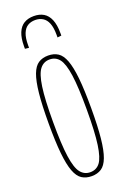

<svg xmlns="http://www.w3.org/2000/svg" viewBox="-143 -767 538 823"><g transform="rotate(-20 126.0 -355.0)"><path d="M29 -265Q29 -348 34.5 -401.5Q40 -455 51.5 -485.5Q63 -516 81.5 -528Q100 -540 126 -540Q152 -540 170.5 -528Q189 -516 200.5 -485.5Q212 -455 217.5 -401.5Q223 -348 223 -265Q223 -182 217.5 -128.5Q212 -75 200.5 -44.5Q189 -14 170.5 -2Q152 10 126 10Q100 10 81.5 -2Q63 -14 51.5 -44.5Q40 -75 34.5 -128.5Q29 -182 29 -265ZM49 -265Q49 -163 57 -107Q65 -51 82 -29.5Q99 -8 126 -8Q154 -8 170.5 -29.5Q187 -51 195 -107Q203 -163 203 -265Q203 -368 195 -423.5Q187 -479 170.5 -500.5Q154 -522 126 -522Q99 -522 82 -500.5Q65 -479 57 -423.5Q49 -368 49 -265ZM126 -720Q152 -720 170.5 -709Q189 -698 199 -674Q209 -650 209 -612Q209 -609 209 -606.5Q209 -604 209 -601L191 -599Q191 -602 191 -605.5Q191 -609 191 -611Q191 -644 183 -664Q175 -684 160 -693Q145 -702 126 -702Q106 -702 91.5 -693Q77 -684 69 -664Q61 -644 61 -611Q61 -609 61 -605.5Q61 -602 61 -599L43 -601Q43 -604 43 -606.5Q43 -609 43 -612Q43 -650 53 -674Q63 -698 81.5 -709Q100 -720 126 -720Z"/></g></svg>

Font: Georama ExtraCondensed Thin
Style: Regular
Weight: 100
Width: 2
Designer: Jean-Baptiste Levee
Foundry: Production Type
Version: Version 1.001